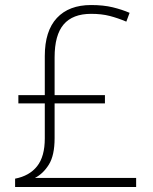

<svg xmlns="http://www.w3.org/2000/svg" viewBox="-20 -743 610 763"><path d="M342 -723Q391 -723 428 -714Q465 -705 495 -692L482 -657Q449 -671 416.5 -679.5Q384 -688 342 -688Q269 -688 233 -646Q197 -604 197 -515V-365H397V-332H197V-194Q197 -126 174.5 -89.5Q152 -53 119 -36H521V0H40V-33Q97 -44 127.5 -82.5Q158 -121 158 -193V-332H53V-365H158V-520Q158 -620 206 -671.5Q254 -723 342 -723Z"/></svg>

Font: Noto Sans Thai ExtraLight
Style: Regular
Weight: 200
Designer: Monotype Design Team
Foundry: Monotype Imaging Inc.
Version: Version 2.001; ttfautohint (v1.8.4.7-5d5b)